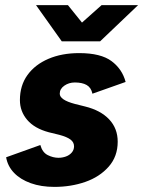

<svg xmlns="http://www.w3.org/2000/svg" viewBox="-20 -720 561 752"><path d="M193 12Q141 12 100.5 -2.5Q60 -17 35 -43Q10 -69 4 -104L138 -152Q146 -123 167 -112.5Q188 -102 209 -102Q224 -102 238 -107Q252 -112 261 -122.5Q270 -133 270 -147Q270 -163 256 -173.5Q242 -184 212 -192L171 -202Q115 -217 86.5 -250.5Q58 -284 58 -328Q58 -385 87.5 -426Q117 -467 169.5 -489.5Q222 -512 290 -512Q375 -512 417 -480.5Q459 -449 472 -399L342 -353Q337 -377 319.5 -387Q302 -397 273 -397Q250 -397 232 -384.5Q214 -372 214 -353Q214 -341 228.5 -331Q243 -321 273 -313L313 -303Q374 -288 407.5 -252.5Q441 -217 441 -165Q441 -107 405.5 -67Q370 -27 314 -7.5Q258 12 193 12ZM223 -558V-562L378 -700H521L372 -558ZM222 -558 121 -700H246L357 -562L356 -558Z"/></svg>

Font: Figtree Light ExtraBold
Style: Italic
Weight: 800
Italic angle: -9.5°
Version: Version 2.001;gftools[0.9.30]